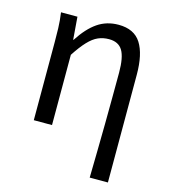

<svg xmlns="http://www.w3.org/2000/svg" viewBox="-112 -647 828 937"><g transform="rotate(15 302.0 -178.5)"><path d="M428 200Q429 134 430.5 64Q432 -6 432.5 -74.5Q433 -143 433.5 -208Q434 -273 434 -332Q434 -409 413.5 -443Q393 -477 345 -477Q315 -477 290 -466Q265 -455 239.5 -428Q214 -401 184 -355V0H92V-394Q92 -427 91 -464Q90 -501 84 -543H167L176 -429H178Q220 -494 266 -525.5Q312 -557 372 -557Q451 -557 485.5 -502.5Q520 -448 520 -344V200Z"/></g></svg>

Font: Noto Sans KR
Style: Regular
Weight: 400
Designer: Ryoko NISHIZUKA  (kana, bopomofo & ideographs); Paul D. Hunt (Latin, Greek & Cyrillic); Sandoll Communications , Soo-you
Foundry: Adobe
Version: Version 2.004-H2;hotconv 1.0.118;makeotfexe 2.5.65603